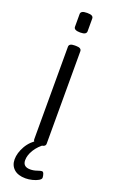

<svg xmlns="http://www.w3.org/2000/svg" viewBox="-170 -737 569 959"><g transform="rotate(20 115.0 -258.0)"><path d="M111 2Q82 2 82 -16V-507Q82 -525 111 -525H119Q148 -525 148 -507V-16Q148 2 119 2ZM115 -595Q81 -595 81 -613V-681Q81 -689 88.5 -694Q96 -699 115 -699Q133 -699 140.5 -694.5Q148 -690 148 -681V-613Q148 -605 140.5 -600Q133 -595 115 -595ZM107 183Q67 183 45.5 163.5Q24 144 24 112Q24 78 45 41Q66 4 109 -21L143 -9Q111 13 93 42Q75 71 75 98Q75 133 114 133Q132 133 149 127Q166 121 173 121Q180 121 183.5 131.5Q187 142 187 151Q187 159 174 166.5Q161 174 142.5 178.5Q124 183 107 183Z"/></g></svg>

Font: Asap Condensed Light
Style: Regular
Weight: 300
Width: 3
Designer: Pablo Cosgaya
Foundry: Omnibus-Type
Version: Version 3.001; ttfautohint (v1.8.4.7-5d5b)